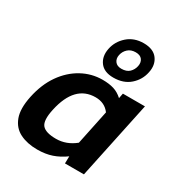

<svg xmlns="http://www.w3.org/2000/svg" viewBox="-180 -884 952 1018"><g transform="rotate(30 295.5 -375.5)"><path d="M355 -522Q298 -522 272.5 -556.5Q247 -591 257 -641Q267 -691 306.5 -726Q346 -761 405 -761Q464 -761 490 -726Q516 -691 505 -641Q495 -591 456 -556.5Q417 -522 355 -522ZM368 -584Q400 -584 417 -600.5Q434 -617 439 -641Q444 -665 432 -681.5Q420 -698 392 -698Q363 -698 345 -681.5Q327 -665 322 -641Q317 -617 329.5 -600.5Q342 -584 368 -584ZM196 10Q135 10 90.5 -12Q46 -34 27.5 -83.5Q9 -133 26 -214Q44 -299 86 -359Q128 -419 187 -451.5Q246 -484 313 -484Q353 -484 382 -475Q411 -466 436 -443L442 -474H577L477 0H361L362 -44Q325 -17 285.5 -3.5Q246 10 196 10ZM254 -89Q317 -89 370 -132L414 -343Q383 -385 327 -385Q200 -385 163 -214Q147 -141 168.5 -115Q190 -89 254 -89Z"/></g></svg>

Font: Kanit Medium
Style: Italic
Weight: 500
Italic angle: -12°
Designer: Katatrad Team
Foundry: CadsonDemak
Version: Version 2.000; ttfautohint (v1.8.3)